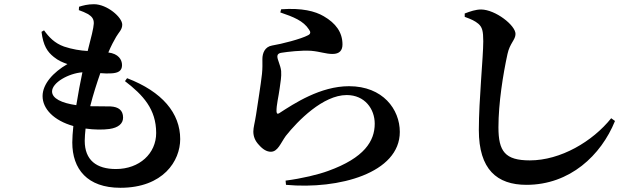

<svg xmlns="http://www.w3.org/2000/svg" viewBox="-20 -827 3040 911"><path d="M189 -683 177 -676C185 -610 205 -581 235 -557C257 -539 277 -531 300 -523C232 -484 182 -428 182 -371C182 -311 235 -255 328 -229C325 -199 323 -173 323 -151C323 -25 394 64 551 64C755 64 835 -64 835 -167C835 -290 750 -392 583 -456L573 -442C659 -376 721 -309 721 -196C721 -99 642 -25 530 -25C438 -25 382 -67 382 -159C382 -177 384 -196 386 -217C428 -211 469 -211 499 -215C541 -221 564 -240 564 -269C564 -304 542 -320 505 -322C482 -323 448 -322 408 -323C422 -379 440 -434 456 -480C475 -478 494 -478 510 -479C540 -481 559 -490 559 -518C559 -544 542 -572 494 -578C508 -611 520 -633 531 -652C543 -673 560 -686 560 -710C560 -745 488 -807 426 -807C396 -807 374 -801 355 -795L354 -779C369 -774 385 -767 398 -760C415 -749 426 -738 425 -715C424 -694 413 -650 396 -585C361 -587 323 -593 284 -606C239 -622 212 -651 189 -683ZM342 -328C272 -338 227 -360 227 -393C227 -435 305 -479 371 -484C361 -438 351 -383 342 -328Z M1310 -768C1372 -747 1420 -728 1446 -687C1455 -675 1454 -666 1442 -660C1409 -642 1315 -618 1271 -611C1236 -605 1225 -574 1225 -547C1225 -522 1226 -505 1223 -476C1218 -429 1202 -330 1195 -283C1189 -244 1182 -222 1182 -203C1182 -180 1190 -159 1208 -140C1227 -118 1246 -107 1265 -107C1298 -107 1311 -147 1336 -182C1393 -254 1513 -376 1625 -376C1711 -376 1758 -310 1758 -240C1758 -158 1709 -78 1537 -16C1491 1 1413 20 1335 30L1337 50C1588 73 1877 -6 1877 -201C1877 -308 1797 -418 1636 -418C1500 -418 1376 -336 1305 -290C1297 -285 1293 -287 1292 -298C1291 -328 1302 -369 1307 -408C1311 -440 1316 -461 1314 -490C1311 -518 1296 -543 1296 -559C1296 -567 1300 -575 1318 -577C1343 -581 1409 -589 1456 -586C1501 -582 1525 -571 1558 -571C1591 -571 1605 -588 1605 -616C1605 -674 1573 -717 1516 -750C1475 -774 1413 -790 1314 -783Z M2185 -747C2218 -735 2233 -728 2250 -714C2268 -698 2273 -680 2273 -631C2273 -556 2252 -353 2252 -210C2252 -23 2338 50 2478 50C2684 50 2832 -90 2898 -253L2880 -266C2792 -156 2640 -66 2494 -66C2376 -66 2345 -109 2345 -223C2345 -338 2367 -475 2388 -571C2399 -622 2426 -638 2426 -666C2426 -707 2331 -781 2263 -782C2237 -782 2211 -773 2185 -763Z"/></svg>

Font: Noto Serif CJK TC
Style: Bold
Weight: 700
Designer: Ryoko NISHIZUKA 西塚涼子 (kana & ideographs); Frank Grießhammer (Latin, Greek & Cyrillic); Wenlong ZHANG 张文龙 (bopomofo); San
Foundry: Adobe
Version: Version 2.001;hotconv 1.1.0;makeotfexe 2.6.0